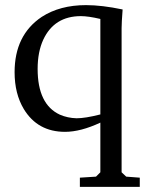

<svg xmlns="http://www.w3.org/2000/svg" viewBox="-20 -512 571 750"><path d="M37 -230Q37 -375 143 -446Q214 -492 316 -492Q378 -492 459 -475Q458 -457 456 -431Q455 -407 455 -402V161L473 178L526 182V218H292V182L355 178L372 161V-33Q295 3 234 3Q127 3 73 -86Q37 -146 37 -230ZM127 -243Q127 -104 214 -64Q244 -51 279 -50Q313 -50 372 -65V-438Q325 -449 296 -449Q192 -449 149 -357Q127 -309 127 -243Z"/></svg>

Font: Khartiya
Style: Regular
Weight: 500
Version: Version 1.0.1